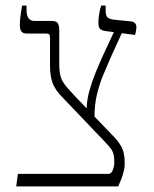

<svg xmlns="http://www.w3.org/2000/svg" viewBox="-20 -667 550 687"><path d="M38 0 44 -45H369Q374 -45 377.5 -48.5Q381 -52 383 -57Q386 -64 387.5 -72Q389 -80 389 -88Q389 -117 379.5 -131Q370 -145 353 -162L207 -315Q177 -345 168 -370.5Q159 -396 159 -432V-529Q159 -540 156.5 -543.5Q154 -547 144 -547H76Q62 -547 56.5 -554.5Q51 -562 51 -578Q51 -589 53 -607Q55 -625 59 -647H75V-630Q75 -611 82.5 -601.5Q90 -592 103 -592H165Q182 -592 187 -583.5Q192 -575 192 -559V-439Q192 -410 197 -393Q202 -376 215 -360Q228 -344 253 -318L390 -175Q404 -160 412 -146Q420 -132 423 -118Q426 -104 426 -89Q427 -73 423.5 -57.5Q420 -42 414.5 -27.5Q409 -13 403 0ZM318 -245 290 -272Q290 -307 299.5 -341Q309 -375 322 -407Q335 -439 346 -463L392 -562L421 -560L376 -461Q363 -431 349.5 -399Q336 -367 327 -329.5Q318 -292 318 -245ZM463 -542 357 -556Q343 -558 337.5 -564Q332 -570 332 -587Q332 -596 333 -604.5Q334 -613 336 -623.5Q338 -634 342 -647H358V-632Q358 -612 363.5 -606Q369 -600 384 -597L453 -590Q460 -588 464 -583Q468 -578 468 -570Q468 -564 466.5 -555.5Q465 -547 463 -542Z"/></svg>

Font: Noto Serif Hebrew ExtraLight
Style: Regular
Weight: 250
Version: Version 2.003